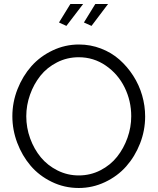

<svg xmlns="http://www.w3.org/2000/svg" viewBox="-20 -938 791 963"><path d="M313 -808.1 275.9 -825.2 333 -918H397ZM439 -808.1 400.9 -825.2 458 -918H522ZM42 -355Q42 -425.3 67.9 -491Q93.8 -556.6 137.5 -606Q181.2 -655.3 243.9 -685.1Q306.6 -714.8 376 -714.8Q433.6 -714.8 486.3 -694.6Q539.1 -674.3 578.9 -639.2Q618.7 -604 648.2 -558.1Q677.7 -512.2 692.9 -459.7Q708 -407.2 708 -354Q708 -283.7 682.4 -218.3Q656.7 -152.8 613 -103.5Q569.3 -54.2 506.8 -24.7Q444.3 4.9 375 4.9Q302.7 4.9 239.5 -25.9Q176.3 -56.6 133.5 -106.9Q90.8 -157.2 66.4 -221.9Q42 -286.6 42 -355ZM375 -58.1Q433.6 -58.1 483.9 -84Q534.2 -109.9 567.4 -151.9Q600.6 -193.8 619.4 -246.8Q638.2 -299.8 638.2 -355Q638.2 -432.1 605 -499.5Q571.8 -566.9 510.7 -608.9Q449.7 -650.9 375 -650.9Q316.4 -650.9 266.1 -625.2Q215.8 -599.6 182.6 -557.9Q149.4 -516.1 130.6 -463.1Q111.8 -410.2 111.8 -355Q111.8 -297.4 131.3 -243.7Q150.9 -189.9 184.8 -148.9Q218.8 -107.9 268.6 -83Q318.4 -58.1 375 -58.1Z"/></svg>

Font: Rawline
Style: Regular
Weight: 400
Designer: Matt McInerney, Pablo Impallari, Rodrigo Fuenzalida
Foundry: Matt McInerney, Pablo Impallari, Rodrigo Fuenzalida
Version: Version 4.020;PS 004.020;hotconv 1.0.88;makeotf.lib2.5.64775